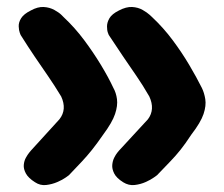

<svg xmlns="http://www.w3.org/2000/svg" viewBox="-20 -591 641 549"><path d="M332 -70Q313 -82 306.5 -95Q300 -108 301 -119.5Q302 -131 306.5 -140Q311 -149 315.5 -154.5Q320 -160 320 -160L403 -250Q424 -278 407 -315Q388 -348 370 -374Q352 -400 333 -428Q314 -456 291 -491Q291 -491 288.5 -497.5Q286 -504 286 -515.5Q286 -527 293 -539Q300 -551 320 -561Q341 -572 358 -571Q375 -570 388 -562.5Q401 -555 408 -548.5Q415 -542 415 -542Q447 -512 473.5 -476.5Q500 -441 521 -405.5Q542 -370 557 -340Q564 -326 567 -307.5Q570 -289 562 -265Q554 -241 527 -206Q510 -180 496 -162.5Q482 -145 466.5 -129Q451 -113 429 -90Q429 -90 420 -83.5Q411 -77 396.5 -70.5Q382 -64 365 -62Q348 -60 332 -70ZM80 -70Q61 -82 54 -95Q47 -108 48 -119.5Q49 -131 54 -140Q59 -149 63.5 -154.5Q68 -160 68 -160L150 -250Q172 -278 155 -315Q135 -348 117 -374Q99 -400 80 -428Q61 -456 39 -491Q39 -491 36.5 -497.5Q34 -504 33.5 -515.5Q33 -527 40.5 -539Q48 -551 68 -561Q88 -572 105 -571Q122 -570 135.5 -562.5Q149 -555 155.5 -548.5Q162 -542 162 -542Q194 -512 220.5 -476.5Q247 -441 268.5 -405.5Q290 -370 304 -340Q312 -326 314.5 -307.5Q317 -289 309 -265Q301 -241 275 -206Q257 -180 243 -162.5Q229 -145 214 -129Q199 -113 177 -90Q177 -90 168 -83.5Q159 -77 144 -70.5Q129 -64 112 -62Q95 -60 80 -70Z"/></svg>

Font: Sour Gummy Black ExtraBold
Style: Regular
Weight: 800
Version: Version 1.000